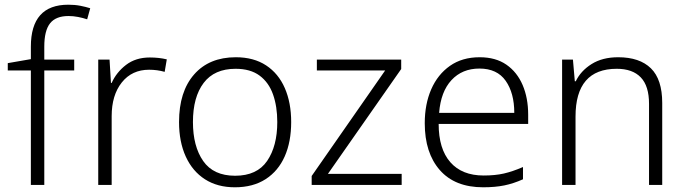

<svg xmlns="http://www.w3.org/2000/svg" viewBox="-20 -785 2914 815"><path d="M295 -486H168V0H111V-486H13V-517L111 -534V-587Q111 -765 270 -765Q298 -765 321 -760.5Q344 -756 363 -750L350 -703Q332 -709 311.5 -713Q291 -717 271 -717Q217 -717 192.5 -686Q168 -655 168 -587V-532H295Z M616 -541Q655 -541 688 -533L679 -480Q647 -489 613 -489Q540 -489 497 -435Q454 -381 454 -292V0H397V-532H445L451 -433H454Q474 -478 515 -509.5Q556 -541 616 -541Z M1216 -267Q1216 -183 1188.5 -121Q1161 -59 1107.5 -24.5Q1054 10 977 10Q903 10 850 -24Q797 -58 768.5 -120.5Q740 -183 740 -267Q740 -396 804 -469Q868 -542 981 -542Q1057 -542 1109.5 -507.5Q1162 -473 1189 -411Q1216 -349 1216 -267ZM799 -267Q799 -164 842.5 -101.5Q886 -39 978 -39Q1071 -39 1114 -102Q1157 -165 1157 -267Q1157 -333 1139 -384Q1121 -435 1082 -464Q1043 -493 980 -493Q890 -493 844.5 -433Q799 -373 799 -267Z M1685 0H1303V-38L1615 -486H1325V-532H1683V-492L1372 -47H1685Z M2016 -542Q2084 -542 2129.5 -510.5Q2175 -479 2198.5 -424Q2222 -369 2222 -298V-259H1842Q1842 -153 1891.5 -96.5Q1941 -40 2033 -40Q2082 -40 2119 -48.5Q2156 -57 2200 -76V-24Q2160 -6 2121 2Q2082 10 2031 10Q1911 10 1847 -63Q1783 -136 1783 -262Q1783 -343 1810.5 -406Q1838 -469 1890 -505.5Q1942 -542 2016 -542ZM2015 -494Q1942 -494 1896.5 -445Q1851 -396 1844 -306H2163Q2163 -390 2126.5 -442Q2090 -494 2015 -494Z M2604 -542Q2695 -542 2743 -495Q2791 -448 2791 -348V0H2735V-344Q2735 -420 2700 -456.5Q2665 -493 2598 -493Q2423 -493 2423 -290V0H2366V-532H2412L2420 -440H2424Q2445 -484 2491 -513Q2537 -542 2604 -542Z"/></svg>

Font: RS Noto Sans Light
Style: Regular
Weight: 300
Designer: Monotype Design Team
Foundry: Monotype Imaging Inc.
Version: Version 3.10